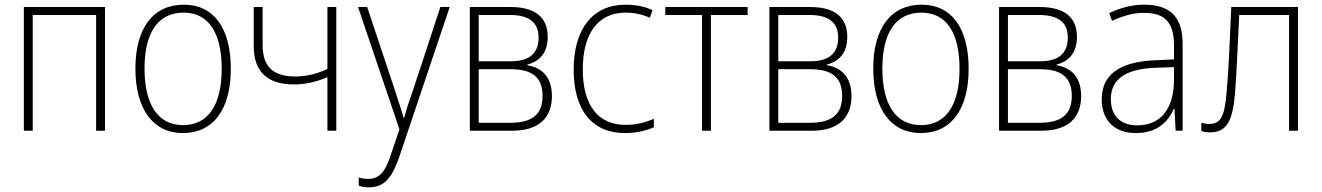

<svg xmlns="http://www.w3.org/2000/svg" viewBox="-20 -559 5652 821"><path d="M82 0H120V-495H391V0H429V-529H82Z M762 10C892 10 967 -91 967 -265C967 -440 893 -539 766 -539C635 -539 559 -439 559 -266C559 -92 635 10 762 10ZM763 -24C656 -24 598 -111 598 -266C598 -420 656 -505 765 -505C871 -505 928 -420 928 -265C928 -110 870 -24 763 -24Z M1380 0H1418V-529H1380V-264C1332 -242 1289 -232 1242 -232C1147 -232 1103 -275 1103 -367V-529H1065V-361C1065 -253 1123 -198 1236 -198C1285 -198 1331 -208 1380 -229Z M1558 242C1624 242 1657 200 1688 110L1903 -529H1863L1746 -173C1729 -126 1717 -88 1708 -55H1706C1698 -82 1688 -114 1668 -175L1550 -529H1511L1688 -6L1652 101C1627 178 1601 206 1554 206C1540 206 1528 204 1514 200V235C1527 240 1542 242 1558 242Z M1989 0H2170C2287 0 2340 -58 2340 -148C2340 -224 2303 -269 2235 -280V-283C2293 -298 2322 -339 2322 -401C2322 -479 2276 -529 2163 -529H1989ZM2027 -297V-495H2159C2248 -495 2283 -459 2283 -398C2283 -332 2245 -297 2164 -297ZM2027 -34V-263H2164C2255 -263 2300 -229 2300 -149C2300 -72 2258 -34 2163 -34Z M2652 10C2696 10 2738 2 2776 -15V-51C2734 -33 2696 -25 2655 -25C2537 -25 2472 -109 2472 -262C2472 -417 2538 -505 2655 -505C2692 -505 2725 -498 2759 -483L2770 -516C2734 -532 2696 -539 2655 -539C2515 -539 2433 -436 2433 -261C2433 -88 2512 10 2652 10Z M2982 0H3020V-495H3177V-529H2825V-495H2982Z M3270 0H3451C3568 0 3621 -58 3621 -148C3621 -224 3584 -269 3516 -280V-283C3574 -298 3603 -339 3603 -401C3603 -479 3557 -529 3444 -529H3270ZM3308 -297V-495H3440C3529 -495 3564 -459 3564 -398C3564 -332 3526 -297 3445 -297ZM3308 -34V-263H3445C3536 -263 3581 -229 3581 -149C3581 -72 3539 -34 3444 -34Z M3917 10C4047 10 4122 -91 4122 -265C4122 -440 4048 -539 3921 -539C3790 -539 3714 -439 3714 -266C3714 -92 3790 10 3917 10ZM3918 -24C3811 -24 3753 -111 3753 -266C3753 -420 3811 -505 3920 -505C4026 -505 4083 -420 4083 -265C4083 -110 4025 -24 3918 -24Z M4252 0H4433C4550 0 4603 -58 4603 -148C4603 -224 4566 -269 4498 -280V-283C4556 -298 4585 -339 4585 -401C4585 -479 4539 -529 4426 -529H4252ZM4290 -297V-495H4422C4511 -495 4546 -459 4546 -398C4546 -332 4508 -297 4427 -297ZM4290 -34V-263H4427C4518 -263 4563 -229 4563 -149C4563 -72 4521 -34 4426 -34Z M4837 10C4928 10 4974 -37 5000 -95H5002L5007 0H5037V-372C5037 -486 4984 -539 4872 -539C4822 -539 4774 -527 4723 -503L4735 -470C4789 -494 4829 -504 4871 -504C4960 -504 5000 -465 5000 -365V-305L4911 -301C4766 -293 4691 -239 4691 -134C4691 -48 4742 10 4837 10ZM4843 -23C4772 -23 4730 -63 4730 -135C4730 -219 4790 -263 4916 -269L5000 -272V-219C5000 -101 4949 -23 4843 -23Z M5153 7C5225 7 5251 -40 5261 -161C5269 -263 5271 -337 5279 -495H5492V0H5530V-529H5245C5237 -346 5234 -269 5225 -163C5216 -57 5198 -29 5150 -29C5138 -29 5128 -31 5117 -34V1C5127 5 5140 7 5153 7Z"/></svg>

Font: Noto Sans SemiCondensed ExtraLight
Style: Regular
Weight: 200
Width: 4
Designer: Monotype Design Team
Foundry: Monotype Imaging Inc.
Version: Version 2.013